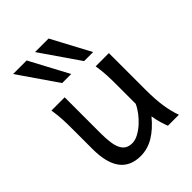

<svg xmlns="http://www.w3.org/2000/svg" viewBox="-224 -898 1027 1027"><g transform="rotate(-45 289.5 -384.5)"><path d="M449.2 0Q445.8 -8.3 441.9 -19.5Q438 -30.8 434.3 -43.5Q430.7 -56.2 427.5 -70.1Q424.3 -84 422.4 -97.7Q377.9 -43.5 330.8 -15.6Q283.7 12.2 231.9 12.2Q75.7 12.2 75.7 -197.8V-341.8Q75.7 -365.2 75.4 -384.3Q75.2 -403.3 74.2 -421.1Q73.2 -439 71.3 -457.5Q69.3 -476.1 65.9 -498H166V-227.1Q166 -185.5 170.2 -155.5Q174.3 -125.5 184.1 -106.2Q193.8 -86.9 209.7 -77.6Q225.6 -68.4 249 -68.4Q270.5 -68.4 294.9 -81.3Q319.3 -94.2 341.6 -114.3Q363.8 -134.3 382.1 -158.4Q400.4 -182.6 410.2 -205.1V-341.8Q410.2 -365.7 409.9 -385Q409.7 -404.3 408.7 -421.9Q407.7 -439.5 405.8 -457.5Q403.8 -475.6 400.4 -498H500.5V-219.7Q500.5 -148.4 508.5 -95Q516.6 -41.5 532.2 0ZM327.6 -781.2 444.8 -561.5H376.5L225.1 -781.2ZM161.6 -781.2 278.8 -561.5H210.4L59.1 -781.2Z"/></g></svg>

Font: Andika Phon
Style: Regular
Weight: 400
Designer: Victor Gaultney, Annie Olsen, Julie Remington, Don Collingsworth, Eric Hays, Becca Hirsbrunner
Foundry: SIL International
Version: Version 5.000